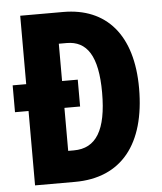

<svg xmlns="http://www.w3.org/2000/svg" viewBox="-52 -759 679 805"><g transform="rotate(-5 288.0 -357.0)"><path d="M244 -714H63V-426H6V-313H63V0H231C427 0 533 -133 533 -368C533 -593 425 -714 244 -714ZM247 -583C332 -583 377 -518 377 -363C377 -206 332 -132 238 -132H214V-313H280V-426H214V-583Z"/></g></svg>

Font: Noto Sans Sinhala UI ExtraCondensed ExtraBold
Style: Regular
Weight: 800
Width: 2
Designer: Jelle Bosma - Monotype Design Team
Foundry: Monotype Imaging Inc.
Version: Version 2.006